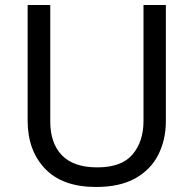

<svg xmlns="http://www.w3.org/2000/svg" viewBox="-20 -734 771 764"><path d="M640 -252Q640 -178 610 -118.5Q580 -59 518.5 -24.5Q457 10 362 10Q229 10 159.5 -62.5Q90 -135 90 -254V-714H180V-251Q180 -164 226.5 -116Q273 -68 367 -68Q464 -68 507.5 -119.5Q551 -171 551 -252V-714H640Z"/></svg>

Font: umalayalam85
Style: Book
Weight: 400
Designer: Jelle Bosma - Monotype Design Team
Foundry: Monotype Imaging Inc.
Version: Version 2.003